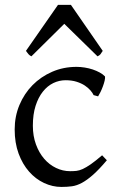

<svg xmlns="http://www.w3.org/2000/svg" viewBox="-20 -738 477 773"><path d="M410.2 -92.8Q378.4 -55.2 354.2 -33.9Q330.1 -12.7 309.6 -1.7Q289.1 9.3 269.5 12Q250 14.6 227.1 14.6Q191.4 14.6 157.5 -1.2Q123.5 -17.1 97.2 -46.9Q70.8 -76.7 54.9 -119.6Q39.1 -162.6 39.1 -216.8Q39.1 -269.5 58.3 -315.4Q77.6 -361.3 111.1 -395.3Q144.5 -429.2 189.9 -449Q235.4 -468.8 288.1 -468.8Q304.2 -468.8 321 -466.1Q337.9 -463.4 353.3 -458.3Q368.7 -453.1 381.6 -446Q394.5 -439 402.8 -430.2Q403.8 -424.3 401.4 -413.6Q398.9 -402.8 394.5 -390.9Q390.1 -378.9 384.8 -367.9Q379.4 -356.9 375 -350.1L356.9 -355Q353 -363.8 344.2 -374Q335.4 -384.3 321.5 -393.6Q307.6 -402.8 288.3 -408.9Q269 -415 244.1 -415Q218.3 -415 194.6 -403.6Q170.9 -392.1 152.6 -369.1Q134.3 -346.2 123.3 -312Q112.3 -277.8 112.3 -231.9Q112.3 -190.4 124.8 -156.5Q137.2 -122.6 158 -98.6Q178.7 -74.7 205.8 -61.8Q232.9 -48.8 262.2 -48.8Q275.9 -48.8 287.6 -50Q299.3 -51.3 313.2 -57.6Q327.1 -64 345.5 -76.7Q363.8 -89.4 391.1 -112.8ZM393.6 -533.2Q387.7 -523.9 384.3 -519.5Q380.9 -515.1 372.6 -511.2L238.8 -642.1L106.4 -511.2Q102.5 -513.2 99.9 -515.1Q97.2 -517.1 95 -519.5Q92.8 -522 90.3 -525.4Q87.9 -528.8 84.5 -533.2L213.4 -718.3H265.6Z"/></svg>

Font: Gentium Plus APac
Style: Regular
Weight: 400
Designer: J. Victor Gaultney, Annie Olsen, Iska Routamaa, Becca Hirsbrunner
Foundry: SIL International
Version: Version 5.000